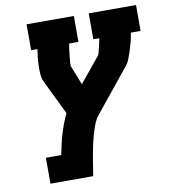

<svg xmlns="http://www.w3.org/2000/svg" viewBox="-82 -805 772 876"><g transform="rotate(-10 303.5 -367.5)"><path d="M81 0V-120H152Q157 -143 162 -166.5Q167 -190 174 -213Q181 -236 189.5 -259Q198 -282 209 -304L132 -463Q124 -479 122.5 -498.5Q121 -518 121.5 -537.5Q122 -557 124 -576.5Q126 -596 129 -615H100V-735H319V-615H276Q272 -593 269.5 -570.5Q267 -548 265 -525Q265 -523 265.5 -520.5Q266 -518 265 -515Q265 -515 265 -514.5Q265 -514 265 -514Q265 -513 265 -512.5Q265 -512 266 -511L301 -422L396 -538Q400 -544 401 -550.5Q402 -557 404 -563.5Q406 -570 407.5 -576.5Q409 -583 410.5 -589.5Q412 -596 413 -602.5Q414 -609 416 -615H388V-735H607V-615H562Q559 -595 554 -575.5Q549 -556 543 -537Q537 -518 529.5 -498.5Q522 -479 508 -463L353 -272Q342 -259 335 -243.5Q328 -228 323 -212.5Q318 -197 313.5 -181.5Q309 -166 305.5 -150Q302 -134 299 -118.5Q296 -103 293 -87L279 0Z"/></g></svg>

Font: Iosevka Curly Slab HvExObl
Style: Regular
Weight: 900
Width: 7
Italic angle: -9°
Monospace: yes
Designer: Belleve Invis
Foundry: Belleve Invis
Version: Version 11.1.0; ttfautohint (v1.8.3)